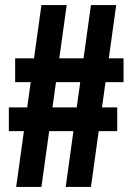

<svg xmlns="http://www.w3.org/2000/svg" viewBox="-20 -740 524 760"><path d="M44 0 144 -720H244L144 0ZM240 0 340 -720H440L340 0ZM40 -509H469V-415H40ZM15 -315H444V-221H15Z"/></svg>

Font: Instrument Sans Condensed SemiBold
Style: Regular
Weight: 600
Width: 3
Designer: Rodrigo Fuenzalida
Foundry: fragTYPE
Version: Version 1.000;gftools[0.9.28]